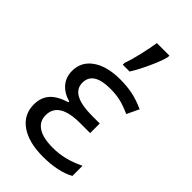

<svg xmlns="http://www.w3.org/2000/svg" viewBox="-232 -822 904 904"><g transform="rotate(45 220.5 -370.0)"><path d="M324.2 -290.5V-226.6H257.3Q116.2 -226.6 116.2 -138.2Q116.2 -97.7 149.4 -75.4Q182.6 -53.2 249 -53.2Q287.1 -53.2 324.7 -62Q362.3 -70.8 407.7 -92.3V-24.9Q345.7 9.3 245.1 9.3Q149.9 9.3 95.5 -29.1Q41 -67.4 41 -134.8Q41 -179.2 65.9 -209Q90.8 -238.8 149.4 -257.3V-262.2Q105 -274.9 80.8 -303.7Q56.6 -332.5 56.6 -374Q56.6 -434.6 107.4 -470.2Q158.2 -505.9 245.1 -505.9Q289.6 -505.9 326.9 -498.5Q364.3 -491.2 409.7 -470.7L380.9 -410.2Q338.4 -429.2 308.8 -435.5Q279.3 -441.9 243.7 -441.9Q130.4 -441.9 130.4 -368.7Q130.4 -290.5 273.9 -290.5ZM205.1 -575.7Q217.3 -608.4 229.2 -659.9Q241.2 -711.4 246.6 -748.5H330.1V-738.3Q321.8 -704.6 297.1 -650.9Q272.5 -597.2 250.5 -563H205.1Z"/></g></svg>

Font: Bpm'online Open Sans
Style: Regular
Weight: 400
Foundry: Ascender Corporation
Version: Version 1.10